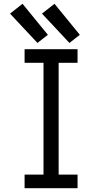

<svg xmlns="http://www.w3.org/2000/svg" viewBox="-20 -995 540 1015"><path d="M110 0V-72H210V-663H110V-735H390V-663H290V-72H390V0ZM178 -768 33 -923 99 -975 233 -811ZM347 -768 202 -923 268 -975 402 -811Z"/></svg>

Font: Iosevka SS08
Style: Regular
Weight: 400
Monospace: yes
Designer: Belleve Invis
Foundry: Belleve Invis
Version: 2.1.0; ttfautohint (v1.8.2)